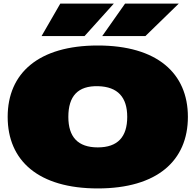

<svg xmlns="http://www.w3.org/2000/svg" viewBox="-20 -1030 1096 1076"><path d="M528 26C860 26 1033 -129 1033 -375C1033 -620 860 -775 528 -775C196 -775 23 -620 23 -375C23 -129 196 26 528 26ZM528 -204C416 -204 363 -263 363 -375C363 -491 416 -550 530 -547C640 -544 693 -485 693 -375C693 -263 640 -204 528 -204ZM681 -1010 553 -828H795L982 -1010ZM318 -1010 213 -828H454L618 -1010Z"/></svg>

Font: Mattone Black
Style: Regular
Weight: 900
Width: 6
Designer: Nunzio Mazzaferro
Foundry: Collletttivo
Version: Version 2.000;Glyphs 3.2 (3217)